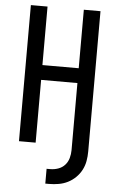

<svg xmlns="http://www.w3.org/2000/svg" viewBox="-62 -777 624 1033"><g transform="rotate(5 250.0 -260.0)"><path d="M223 215V135H243Q265 135 286 127.5Q307 120 321.5 104Q336 88 342 66.5Q348 45 348 23V-339H152V0H62V-735H152V-419H348V-735H438V23Q438 49 433.5 74.5Q429 100 417 123Q405 146 386 164.5Q367 183 344 194.5Q321 206 295 210.5Q269 215 243 215Z"/></g></svg>

Font: Iosevka Bendy Medium
Style: Regular
Weight: 500
Monospace: yes
Designer: Belleve Invis
Foundry: Belleve Invis
Version: Version 30.1.2